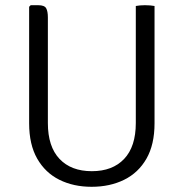

<svg xmlns="http://www.w3.org/2000/svg" viewBox="-20 -706 706 738"><path d="M574 -232Q574 -150.5 543 -96.2Q512 -42 457.2 -15Q402.5 12 332 12Q262.5 12 208.2 -15Q154 -42 123 -96.2Q92 -150.5 92 -232V-680L98 -686H127Q151 -686 157.5 -674.2Q164 -662.5 164 -639V-233Q164 -142.5 208.8 -95.2Q253.5 -48 333 -48Q412.5 -48 457.2 -95.2Q502 -142.5 502 -233V-683Q509 -684.5 518.2 -685.2Q527.5 -686 537 -686Q547.5 -686 557 -685.2Q566.5 -684.5 574 -683Z"/></svg>

Font: Signika Negative Light
Style: Regular
Weight: 300
Designer: Anna Giedry
Foundry: Anna Giedry
Version: Version 2.001